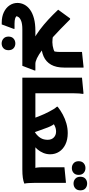

<svg xmlns="http://www.w3.org/2000/svg" viewBox="621 -1466 1102 2385"><g transform="rotate(90 1172.5 -274.0)"><path d="M345 0Q280 0 243.5 13.5Q207 27 193 47.5Q179 68 178 89L176 62Q185 81 209 89Q233 97 274 97H339V108L284 256H262Q187 256 132 229.5Q77 203 47 158.5Q17 114 17 61Q17 16 38 -24.5Q59 -65 101.5 -96Q144 -127 209.5 -144.5Q275 -162 364 -162H511L470 -140Q414 -170 352 -216Q290 -262 226 -321Q162 -380 101 -445L209 -593H221Q349 -464 441.5 -380Q534 -296 598 -248.5Q662 -201 704 -181.5Q746 -162 772 -162H856V-151L798 0ZM435 172Q435 131 460 109Q485 87 520 87Q556 87 580 109Q604 131 604 172Q604 212 580 234.5Q556 257 520 257Q485 257 460 234.5Q435 212 435 172Z M417 -253 341 -413Q373 -393 417 -383Q461 -373 505 -373Q551 -374 591.5 -387Q632 -400 656 -427L596 -364Q616 -380 621 -406.5Q626 -433 626 -477V-741L808 -760H820V-520Q820 -420 784 -357Q748 -294 682 -264.5Q616 -235 526 -235Q500 -235 473 -240Q446 -245 417 -253Z M1104 0V-162H1265V-20L1245 0ZM945 -741 1143 -760 1147 -752Q1143 -734 1141.5 -707Q1140 -680 1139.5 -652Q1139 -624 1139 -604V0H945Z M1265 -162H1519L1482 -60L1416 -228Q1409 -247 1396 -274.5Q1383 -302 1367.5 -332.5Q1352 -363 1336.5 -388Q1321 -413 1308 -426L1305 -438Q1349 -473 1402.5 -502Q1456 -531 1515 -547.5Q1574 -564 1634 -564Q1714 -564 1773.5 -535.5Q1833 -507 1865 -457.5Q1897 -408 1897 -345Q1897 -301 1880 -260Q1863 -219 1835 -186.5Q1807 -154 1772 -133L1733 -162H1978V-20L1958 0H1245V-142ZM1644 -92 1572 -124Q1607 -144 1640.5 -168.5Q1674 -193 1695.5 -228.5Q1717 -264 1717 -315Q1717 -363 1688 -391Q1659 -419 1615 -419Q1576 -419 1542 -401.5Q1508 -384 1489 -370L1496 -425Q1520 -400 1535 -375.5Q1550 -351 1563.5 -316Q1577 -281 1596 -227Z M1937 0V-142L1957 -162H2145L2081 -135Q2067 -146 2062.5 -177Q2058 -208 2058 -252V-523L2240 -541H2252V-189Q2252 -169 2252.5 -139Q2253 -109 2254.5 -79.5Q2256 -50 2260 -32V-24Q2230 -12 2188 -6Q2146 0 2083 0ZM2260 -636Q2225 -636 2200.5 -658Q2176 -680 2176 -721Q2176 -762 2200.5 -783.5Q2225 -805 2260 -805Q2296 -805 2320.5 -783.5Q2345 -762 2345 -721Q2345 -680 2320.5 -658Q2296 -636 2260 -636ZM2068 -615Q2033 -615 2008 -637Q1983 -659 1983 -699Q1983 -740 2008 -762Q2033 -784 2068 -784Q2104 -784 2128.5 -762Q2153 -740 2153 -699Q2153 -659 2128.5 -637Q2104 -615 2068 -615Z"/></g></svg>

Font: Kufam ExtraBold
Style: Italic
Weight: 800
Italic angle: -11°
Designer: Artur Schmal
Foundry: Original Type
Version: Version 1.301; ttfautohint (v1.8.3)